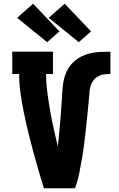

<svg xmlns="http://www.w3.org/2000/svg" viewBox="-20 -1013 640 1033"><path d="M216 0Q201 -50 186 -100.5Q171 -151 157.5 -202Q144 -253 131.5 -304Q119 -355 108.5 -406.5Q98 -458 90.5 -510.5Q83 -563 83 -615H46V-735H265V-615H228Q228 -566 234.5 -517Q241 -468 249.5 -419Q258 -370 268.5 -322Q279 -274 291 -225Q294 -254 297 -282Q300 -310 302.5 -338.5Q305 -367 307 -395.5Q309 -424 311 -452Q313 -480 314.5 -508.5Q316 -537 320 -565Q324 -593 335 -620Q346 -647 364.5 -668Q383 -689 408 -703.5Q433 -718 460.5 -725Q488 -732 516.5 -733.5Q545 -735 574 -735V-615Q557 -615 540.5 -613Q524 -611 509 -603Q494 -595 483.5 -581.5Q473 -568 468 -552Q463 -536 461.5 -519.5Q460 -503 459 -486Q455 -445 451 -404Q447 -363 442.5 -322.5Q438 -282 433 -241Q428 -200 421 -159.5Q414 -119 406 -79Q398 -39 384 0ZM404 -786 242 -917 328 -993 470 -844ZM234 -786 72 -917 158 -993 300 -844Z"/></svg>

Font: Iosevka Curly Slab HvEx
Style: Regular
Weight: 900
Width: 7
Monospace: yes
Designer: Belleve Invis
Foundry: Belleve Invis
Version: Version 11.1.0; ttfautohint (v1.8.3)